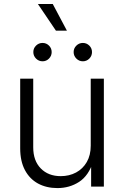

<svg xmlns="http://www.w3.org/2000/svg" viewBox="-20 -938 623 965"><path d="M268.6 7.3Q213.4 7.3 171.1 -15.6Q128.9 -38.6 105.2 -83.3Q81.5 -127.9 81.5 -192.4V-542.5H147V-197.3Q147 -130.4 184.8 -91.6Q222.7 -52.7 285.2 -52.7Q328.1 -52.7 362.3 -71Q396.5 -89.4 416.3 -123.8Q436 -158.2 436 -205.6V-542.5H502V0H438V-127H448.7Q425.8 -55.2 377.7 -23.9Q329.6 7.3 268.6 7.3ZM396.5 -629.9Q377.4 -629.9 363.8 -643.6Q350.1 -657.2 350.1 -676.3Q350.1 -695.3 363.8 -708.7Q377.4 -722.2 396.5 -722.2Q415.5 -722.2 429 -708.7Q442.4 -695.3 442.4 -676.3Q442.4 -657.2 429 -643.6Q415.5 -629.9 396.5 -629.9ZM193.8 -629.9Q174.8 -629.9 161.1 -643.6Q147.5 -657.2 147.5 -676.3Q147.5 -695.3 161.1 -708.7Q174.8 -722.2 193.8 -722.2Q212.9 -722.2 226.3 -708.7Q239.7 -695.3 239.7 -676.3Q239.7 -657.2 226.3 -643.6Q212.9 -629.9 193.8 -629.9ZM261.2 -783.7 170.4 -918H245.1L316.4 -783.7Z"/></svg>

Font: Inter 16pt Light
Style: Regular
Weight: 300
Version: Version 4.001;git-66647c0bb